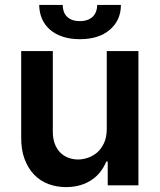

<svg xmlns="http://www.w3.org/2000/svg" viewBox="-20 -753 648 780"><path d="M247.9 7.1Q210.6 7.1 177.4 -5.1Q144.2 -17.4 119.3 -42.8Q94.5 -68.2 79.9 -106.7Q65.3 -145.2 66.1 -198.2V-545.5H194.6V-218Q194.6 -190.7 202.2 -169.7Q209.9 -148.8 223.7 -134.4Q237.6 -120 256.4 -112.6Q275.2 -105.1 297.6 -105.1Q315.7 -105.1 336.1 -111.7Q356.5 -118.3 373.8 -132.8Q391 -147.4 402.3 -171.2Q413.7 -195 413.7 -229.4V-545.5H542.3V0H417.6V-96.9H411.9Q402.7 -74.6 388 -55.4Q373.2 -36.2 352.8 -22.4Q332.4 -8.5 306.1 -0.7Q279.8 7.1 247.9 7.1ZM304.7 -593.8Q265.3 -593.8 234.6 -604Q203.8 -614.3 182.9 -632.6Q161.9 -650.9 150.7 -676.5Q139.6 -702.1 139.2 -733H234.7Q234.7 -720.9 238.1 -709.2Q241.5 -697.4 249.6 -688Q257.8 -678.6 271.3 -672.9Q284.8 -667.3 304.7 -667.3Q322.8 -667.3 336.1 -672.4Q349.4 -677.6 358 -686.4Q366.5 -695.3 370.7 -707.4Q375 -719.5 375 -733H471.2Q471.2 -670.8 426.1 -632.1Q381.4 -593.8 304.7 -593.8Z"/></svg>

Font: Linik Sans SemiBold
Style: Regular
Weight: 600
Designer: Fonts by Rasmus Andersson / Changes by Cristiano Sobral with parts from Marc Monis
Foundry: rsms
Version: Version 3.020; ttfautohint (v1.6)